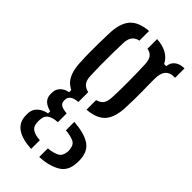

<svg xmlns="http://www.w3.org/2000/svg" viewBox="-242 -664 891 891"><g transform="rotate(45 203.0 -219.0)"><path d="M164.5 167.5Q46 161.5 37.5 85Q37 79.5 36.8 73Q36.5 66.5 37 60Q38.5 32.5 58 16.2Q77.5 0 103.5 -4.5V-18.5Q51.5 -31.5 48.5 -70.5Q48 -77.5 48.2 -81.2Q48.5 -85 48.5 -90Q49.5 -110 65.2 -125Q81 -140 103 -143V-157.5Q73 -171.5 58.8 -200Q44.5 -228.5 42 -273.5Q40 -314 39.8 -343.5Q39.5 -373 40 -403.2Q40.5 -433.5 42 -476Q45.5 -539.5 74 -570.5Q102.5 -601.5 164.5 -606.5V-543Q121 -535 119.5 -482.5Q118.5 -451.5 117.8 -412.5Q117 -373.5 117.5 -334.8Q118 -296 119.5 -266Q120.5 -238.5 132.2 -224.5Q144 -210.5 165.5 -206V-141.5Q114 -137.5 114 -104.5V-99Q114 -83.5 125.5 -75.8Q137 -68 164.5 -65.5V-8Q135 -6.5 117 4.5Q99 15.5 97.5 41Q96.5 46 96.8 51.8Q97 57.5 97.5 63.5Q99.5 88.5 117 98.5Q134.5 108.5 164.5 110.5ZM217.5 -143V-206Q238 -211 248.8 -224.2Q259.5 -237.5 261 -266Q263.5 -313 263 -373.2Q262.5 -433.5 260.5 -485Q259 -511.5 249.2 -525.2Q239.5 -539 217.5 -543V-606.5Q297.5 -600.5 322 -547.5H336.5Q338.5 -572.5 356.5 -586.2Q374.5 -600 403.5 -600V-538H393Q368 -538 353.8 -520.8Q339.5 -503.5 339.5 -466.5V-441Q340.5 -408 340.5 -382.2Q340.5 -356.5 340.2 -331.2Q340 -306 338.5 -273.5Q335 -209.5 307.2 -178.8Q279.5 -148 217.5 -143ZM217.5 167.5V111Q250 108 270 97.8Q290 87.5 293 61.5Q295.5 50 292.5 38.5Q289.5 12.5 269.2 3.8Q249 -5 217.5 -7.5V-63Q285 -58 321 -35.5Q357 -13 360.5 37.5Q361 43.5 361.2 51Q361.5 58.5 360.5 67Q357 120 317.2 142.2Q277.5 164.5 217.5 167.5Z"/></g></svg>

Font: Big Shoulders Stencil Text
Style: Regular
Weight: 400
Designer: Patric King
Foundry: XO Type Co
Version: Version 1.000